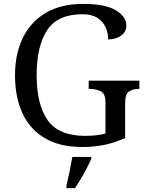

<svg xmlns="http://www.w3.org/2000/svg" viewBox="-20 -744 754 985"><path d="M401 10Q285 10 208.5 -36Q132 -82 94.5 -164.5Q57 -247 57 -358Q57 -466 96.5 -548.5Q136 -631 214 -677.5Q292 -724 407 -724Q518 -724 573 -692Q628 -660 628 -612Q628 -580 601 -561Q574 -542 535 -542Q535 -573 522.5 -602.5Q510 -632 481 -651.5Q452 -671 403 -671Q276 -671 222 -589.5Q168 -508 168 -358Q168 -208 224.5 -127.5Q281 -47 417 -47Q446 -47 473 -50Q500 -53 521 -59V-220Q521 -264 496.5 -276Q472 -288 439 -288H435V-330H695V-288H691Q663 -288 642.5 -275.5Q622 -263 622 -216V-36Q572 -13 519 -1.5Q466 10 401 10ZM321 208Q329 175 337 136Q345 97 351 61H448V71Q439 92 425 119Q411 146 395 173Q379 200 365 221H321Z"/></svg>

Font: NotoSerif-Regular
Style: Regular
Weight: 400
Designer: Monotype Design Team
Foundry: Monotype Imaging Inc.
Version: Version 2.007; ttfautohint (v1.8) -l 8 -r 50 -G 200 -x 14 -D